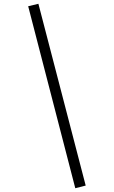

<svg xmlns="http://www.w3.org/2000/svg" viewBox="-20 -887 602 1015"><path d="M183 -867 129 -854 378 108 433 94Z"/></svg>

Font: Glow Sans SC Normal
Style: Regular
Weight: 400
Designer: Ryoko NISHIZUKA (kana, bopomofo & ideographs); Paul D. Hunt (Latin, Greek & Cyrillic); Sandoll Communications, Soo-young
Version: Version 0.93